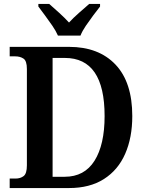

<svg xmlns="http://www.w3.org/2000/svg" viewBox="-20 -951 741 971"><path d="M29 0V-48H59Q83 -48 99.5 -60.5Q116 -73 116 -115V-602Q116 -643 99 -654.5Q82 -666 57 -666H29V-714H329Q479 -714 564 -624.5Q649 -535 649 -364Q649 -255 613 -173Q577 -91 505.5 -45.5Q434 0 329 0ZM307 -57Q407 -57 458 -138Q509 -219 509 -364Q509 -658 308 -658H246V-57ZM273 -771Q263 -794 245 -820.5Q227 -847 207.5 -873Q188 -899 174 -918V-931H229Q251 -912 279.5 -886Q308 -860 329 -837Q350 -860 379.5 -886Q409 -912 431 -931H486V-918Q471 -899 451.5 -873Q432 -847 414 -820.5Q396 -794 387 -771Z"/></svg>

Font: Noto Serif SemiCondensed SemiBold
Style: Regular
Weight: 600
Width: 4
Designer: Monotype Design Team
Foundry: Monotype Imaging Inc.
Version: Version 2.013; ttfautohint (v1.8.4.7-5d5b)